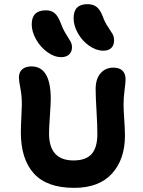

<svg xmlns="http://www.w3.org/2000/svg" viewBox="-20 -905 695 931"><path d="M481 -659.2Q446.3 -659.2 412.4 -683.1Q378.4 -707 357.7 -743.9Q336.9 -780.8 336.9 -816.9Q336.9 -884.8 403.8 -884.8Q430.7 -884.8 447.8 -872.1Q464.8 -859.4 478 -826.2Q487.8 -798.3 502.2 -776.9Q516.6 -755.4 524.9 -741.5Q533.2 -727.5 533.2 -709Q533.2 -685.5 519.5 -672.4Q505.9 -659.2 481 -659.2ZM276.9 -627.9Q242.7 -627.9 209 -652.6Q175.3 -677.2 154.5 -714.6Q133.8 -752 133.8 -787.1Q133.8 -855 203.1 -855Q228.5 -855 245.1 -841.1Q261.7 -827.1 274.9 -792Q285.6 -762.7 299.8 -740.2Q314 -717.8 321.5 -704.6Q329.1 -691.4 329.1 -675.8Q329.1 -653.8 315.2 -640.9Q301.3 -627.9 276.9 -627.9ZM339.8 5.9Q207 5.9 144 -64Q81.1 -133.8 81.1 -263.2Q81.1 -289.6 83.5 -336.2Q85.9 -382.8 85.9 -397.9Q85.9 -441.9 78.9 -476.8Q71.8 -511.7 71.8 -528.8Q71.8 -554.7 87.6 -568.8Q103.5 -583 132.8 -583Q226.1 -583 226.1 -424.8Q226.1 -401.4 221.9 -342.5Q217.8 -283.7 217.8 -257.8Q217.8 -127 336.9 -127Q396.5 -127 424.3 -158.2Q452.1 -189.5 452.1 -254.9Q452.1 -299.8 448 -366.7Q443.8 -433.6 443.8 -474.1Q443.8 -522 467.5 -549.6Q491.2 -577.1 529.8 -577.1Q558.1 -577.1 573.5 -562.7Q588.9 -548.3 588.9 -520Q588.9 -506.3 584 -468Q579.1 -429.7 579.1 -397.9Q579.1 -374 582.5 -325Q585.9 -275.9 585.9 -248Q585.9 -132.3 522.9 -63.2Q460 5.9 339.8 5.9Z"/></svg>

Font: Shantell Sans Irregular Bouncy
Style: Regular
Weight: 600
Designer: Stephen Nixon, Anya Danilova, Shantell Martin
Foundry: Arrow Type
Version: Version 1.006;[9816181b4]